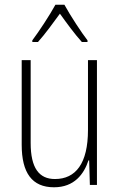

<svg xmlns="http://www.w3.org/2000/svg" viewBox="-20 -784 507 814"><path d="M253 -764H215C191 -720 145 -650 117 -613V-606H141C170 -638 207 -689 234 -726C262 -687 297 -639 327 -606H351V-613C328 -642 278 -718 253 -764ZM391 -529H353V-233C353 -91 301 -25 213 -25C146 -25 110 -71 110 -178V-529H72V-170C72 -51 116 10 209 10C295 10 336 -46 355 -104H358L361 0H391Z"/></svg>

Font: Noto Sans Myanmar UI Condensed ExtraLight
Style: Regular
Weight: 200
Width: 3
Designer: Monotype Design Team
Foundry: Monotype Imaging Inc.
Version: Version 2.103